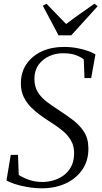

<svg xmlns="http://www.w3.org/2000/svg" viewBox="-20 -1004 550 1035"><path d="M206 11Q165.5 11 126.2 4Q87 -3 57 -13Q27 -23 15 -32L38 -169H77L81 -61Q102 -47 135.2 -35Q168.5 -23 209 -23Q237 -23 266.5 -31.2Q296 -39.5 321 -57Q346 -74.5 362 -103Q378 -131.5 379.5 -171Q381 -214.5 363.5 -245.2Q346 -276 317.8 -299Q289.5 -322 258 -342Q230.5 -359.5 201.8 -379.8Q173 -400 148.2 -424.8Q123.5 -449.5 108.2 -480.5Q93 -511.5 92.5 -551.5Q92 -613.5 122.5 -658.2Q153 -703 205.2 -727Q257.5 -751 323 -751Q363.5 -751 397.2 -744.5Q431 -738 456 -728.8Q481 -719.5 494.5 -711L471.5 -583H435.5L431.5 -684Q416 -696.5 388.8 -706.8Q361.5 -717 318.5 -717Q280.5 -717 245.8 -701.5Q211 -686 188.5 -655.8Q166 -625.5 165.5 -581Q165 -536 185.2 -505.2Q205.5 -474.5 236.8 -451.8Q268 -429 301 -407.5Q338 -383.5 373.5 -356.8Q409 -330 432.5 -294Q456 -258 456.5 -206Q457.5 -139 424.2 -90.2Q391 -41.5 334.2 -15.2Q277.5 11 206 11ZM295.5 -813.5 211 -973 230.5 -984Q256 -956.5 282.8 -929.8Q309.5 -903 336.5 -874.5Q370.5 -900.5 408 -927Q445.5 -953.5 489 -984L506.5 -970.5L364 -813.5Z"/></svg>

Font: Merriweather 96pt Light
Style: Italic
Weight: 300
Italic angle: -7.8°
Version: Version 2.101